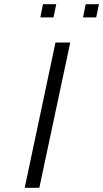

<svg xmlns="http://www.w3.org/2000/svg" viewBox="-20 -898 493 918"><path d="M98.1 0 245.1 -693.8 246.1 -694.8H315.9L168 0ZM172.9 -814.9 185.5 -877.9H249L235.8 -814.9ZM377 -814.9 389.6 -877.9H453.1L439.9 -814.9Z"/></svg>

Font: CMU Bright
Style: Oblique
Weight: 500
Italic angle: -12°
Version: Version 0.7.0